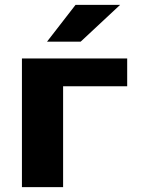

<svg xmlns="http://www.w3.org/2000/svg" viewBox="-20 -768 601 788"><path d="M502 -414V-528H70V0H239V-414ZM290 -748 173 -597H311L473 -748Z"/></svg>

Font: Asimov
Style: XWid
Weight: 500
Designer: Google
Version: Version 2.000980; 2014